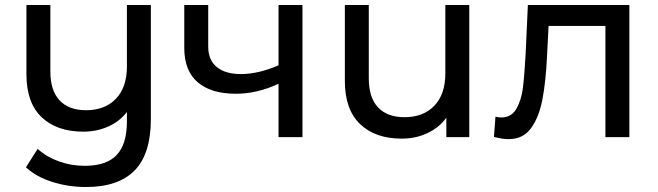

<svg xmlns="http://www.w3.org/2000/svg" viewBox="-20 -550 2637 770"><path d="M585 -530H489V-284C489 -228 474.3 -184.7 445 -154C415.7 -123.3 375.7 -108 325 -108C279 -108 243.7 -121.2 219 -147.5C194.3 -173.8 182 -212.3 182 -263V-530H86V-252C86 -176 106.3 -118.7 147 -80C187.7 -41.3 243.3 -22 314 -22C350 -22 383.3 -28.8 414 -42.5C444.7 -56.2 469.7 -75.7 489 -101V-62C489 -2 475.3 42.5 448 71.5C420.7 100.5 378 115 320 115C283.3 115 248.5 109 215.5 97C182.5 85 154.3 68.3 131 47L84 121C111.3 146.3 146.5 165.8 189.5 179.5C232.5 193.2 277.7 200 325 200C411.7 200 476.7 177.8 520 133.5C563.3 89.2 585 20.7 585 -72Z M1193 -530H1097V-288C1043 -264.7 992.7 -253 946 -253C904.7 -253 872.5 -262.3 849.5 -281C826.5 -299.7 815 -327.3 815 -364V-530H719V-358C719 -296.7 737 -250.7 773 -220C809 -189.3 860 -174 926 -174C982.7 -174 1039.7 -187.3 1097 -214V0H1193Z M1862 -530H1766V-256C1766 -200 1751.3 -156.7 1722 -126C1692.7 -95.3 1652.7 -80 1602 -80C1556 -80 1520.7 -93.2 1496 -119.5C1471.3 -145.8 1459 -184.7 1459 -236V-530H1363V-225C1363 -149 1383.3 -91.5 1424 -52.5C1464.7 -13.5 1520.3 6 1591 6C1628.3 6 1662.7 -1.3 1694 -16C1725.3 -30.7 1750.7 -51.3 1770 -78V0H1862Z M2504 -530H2097L2088 -334C2084.7 -274.7 2081 -229 2077 -197C2073 -165 2064.3 -137.3 2051 -114C2037.7 -90.7 2017.7 -79 1991 -79C1983.7 -79 1975.7 -80 1967 -82L1961 -1C1983 5 2002.7 8 2020 8C2058 8 2087.7 -6.3 2109 -35C2130.3 -63.7 2145.7 -101.8 2155 -149.5C2164.3 -197.2 2170.7 -256.7 2174 -328L2180 -446H2408V0H2504Z"/></svg>

Font: ICO Headline
Style: Regular
Weight: 500
Designer: Julieta Ulanovsky
Foundry: Julieta Ulanovsky
Version: Version 7.200